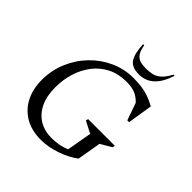

<svg xmlns="http://www.w3.org/2000/svg" viewBox="-228 -1024 1196 1196"><g transform="rotate(45 369.5 -426.0)"><path d="M320 10Q237 10 179 -24.5Q121 -59 90.5 -119.5Q60 -180 60 -259Q60 -344 92 -419Q124 -494 179 -550.5Q234 -607 305 -639Q376 -671 455 -671Q496 -671 529 -666.5Q562 -662 592 -651.5Q622 -641 657 -622L631 -457H615L575 -571Q548 -600 517.5 -612Q487 -624 443 -624Q372 -624 318 -597Q264 -570 227 -522.5Q190 -475 171 -414Q152 -353 152 -285Q152 -208 178 -154.5Q204 -101 250.5 -73Q297 -45 357 -45Q388 -45 418.5 -50Q449 -55 482 -69L511 -234L433 -274L437 -290H672L669 -274L596 -231L569 -74Q519 -36 450.5 -13Q382 10 320 10ZM463 -710Q399 -710 375.5 -748Q352 -786 349 -862H359Q366 -820 380.5 -800Q395 -780 416.5 -773.5Q438 -767 467 -767Q496 -767 521.5 -772.5Q547 -778 570.5 -798Q594 -818 617 -862H627Q580 -710 463 -710Z"/></g></svg>

Font: Spectral
Style: Italic
Weight: 400
Italic angle: -10°
Designer: Jean-Baptiste Levee
Foundry: Production Type
Version: Version 2.001